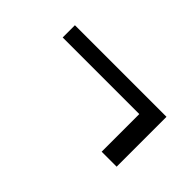

<svg xmlns="http://www.w3.org/2000/svg" viewBox="-23 -540 716 716"><g transform="rotate(45 334.5 -182.5)"><path d="M576 -313.5V-50.5H497V-249H93V-313.5Z"/></g></svg>

Font: Merriweather 20pt
Style: Regular
Weight: 400
Version: Version 2.100